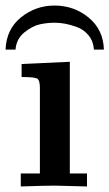

<svg xmlns="http://www.w3.org/2000/svg" viewBox="-28 -673 395 693"><path d="M347 -494H311Q309 -524 292 -545Q275 -566 250.5 -575Q226 -584 206.5 -587.5Q187 -591 169 -591Q144 -591 117 -585.5Q90 -580 60.5 -556.5Q31 -533 28 -494H-8Q-5 -568 48 -610.5Q101 -653 169 -653Q239 -653 292 -609.5Q345 -566 347 -494ZM47 0V-47H116V-356Q116 -384 106 -389.5Q96 -395 50 -395V-442L224 -450V-47H286V0Q178 -3 169 -3Q140 -3 47 0Z"/></svg>

Font: CMU Serif
Style: Bold
Weight: 700
Version: Version 0.7.0